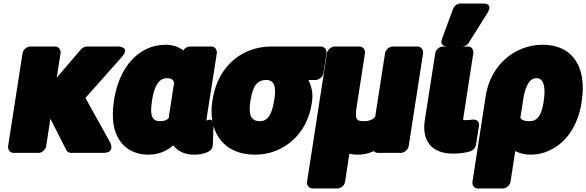

<svg xmlns="http://www.w3.org/2000/svg" viewBox="-20 -830 3329 1090"><path d="M266 -156 356 21C360 31 371 38 384 38H565C638 38 605 -22 605 -22L465 -274L671 -506C724 -565 651 -566 651 -566H473C462 -566 448 -559 439 -549L302 -389L324 -528C326 -544 316 -566 293 -566H151C135 -566 112 -551 108 -528L26 0C24 16 34 38 57 38H199C215 38 238 23 242 0Z M921 -576C883 -576 845 -568 810 -551C706 -500 647 -389 627 -260L626 -250C620 -209 619 -171 623 -135C635 -37 697 48 824 48C881 48 927 27 964 -5C989 29 1029 48 1082 48C1119 48 1186 39 1188 -6L1192 -112C1194 -171 1153 -145 1153 -145C1153 -150 1153 -160 1155 -171L1211 -528C1213 -544 1203 -566 1180 -566H1058C1045 -566 1028 -557 1020 -544C997 -562 963 -576 921 -576ZM969 -363 939 -171C938 -167 940 -165 939 -161C928 -149 916 -142 888 -142C844 -142 830 -174 842 -250L843 -260C856 -343 883 -386 927 -386C954 -386 960 -379 969 -363Z M1731 -376H1772C1788 -376 1812 -391 1816 -414L1834 -528C1836 -544 1825 -566 1802 -566H1521C1477 -566 1434 -558 1396 -543C1287 -501 1209 -402 1188 -269L1186 -259C1179 -217 1179 -178 1186 -140C1206 -32 1286 48 1427 48C1470 48 1510 41 1548 25C1651 -17 1729 -110 1749 -239L1751 -249C1759 -303 1748 -341 1731 -376ZM1491 -376C1535 -376 1549 -343 1538 -269L1536 -259C1524 -179 1499 -142 1456 -142C1404 -142 1389 -178 1402 -259L1404 -269C1416 -344 1442 -376 1491 -376Z M2102 28C2107 33 2116 38 2125 38H2256C2272 38 2296 23 2300 0L2382 -528C2384 -544 2373 -566 2350 -566H2209C2193 -566 2170 -551 2166 -528L2110 -167C2097 -152 2080 -142 2043 -142C2002 -142 1994 -155 2005 -226L2052 -528C2054 -544 2044 -566 2021 -566H1880C1864 -566 1840 -551 1836 -528L1723 203C1721 219 1732 240 1755 240H1896C1912 240 1935 226 1939 203L1963 43C1977 46 1995 48 2011 48C2044 48 2073 41 2102 28Z M2611 -165 2667 -528C2670 -549 2656 -566 2636 -566H2494C2478 -566 2455 -551 2451 -528L2392 -150C2373 -30 2431 42 2551 42C2588 42 2620 38 2650 29C2665 24 2679 10 2682 -7L2699 -114C2704 -146 2678 -153 2662 -151L2643 -149C2635 -148 2632 -148 2625 -148C2607 -148 2608 -147 2611 -165ZM2593 -810C2576 -810 2559 -797 2552 -780L2490 -611C2474 -569 2510 -566 2520 -566H2604C2618 -566 2633 -574 2641 -587L2747 -756C2784 -815 2721 -810 2721 -810Z M2994 48C3032 48 3069 39 3102 23C3203 -25 3263 -127 3282 -250L3283 -260C3290 -304 3290 -345 3285 -383C3270 -491 3201 -576 3060 -576C3019 -576 2979 -568 2942 -553C2837 -511 2757 -414 2737 -282L2662 203C2660 219 2670 240 2693 240H2834C2850 240 2874 226 2878 203L2905 28C2929 40 2958 48 2994 48ZM2986 -142C2956 -142 2942 -149 2934 -160L2951 -270C2963 -347 2989 -386 3024 -386C3037 -386 3043 -384 3048 -380C3069 -365 3077 -324 3067 -260L3066 -250C3054 -174 3030 -142 2986 -142Z"/></svg>

Font: Asimov Print
Style: EIt
Weight: 500
Designer: Google
Version: Version 2.000980; 2014